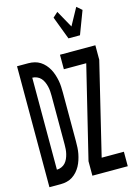

<svg xmlns="http://www.w3.org/2000/svg" viewBox="-143 -1054 786 1127"><g transform="rotate(-15 250.0 -491.0)"><path d="M346 -815 293 -955 323 -982 381 -878 438 -982 469 -955 416 -815ZM273 0V-88L409 -647H273V-735H488V-647L353 -88H488V0ZM12 0V-735H81Q100 -735 118.5 -730.5Q137 -726 152.5 -716Q168 -706 180.5 -692Q193 -678 202 -661.5Q211 -645 217 -626.5Q223 -608 226.5 -590Q230 -572 231 -553Q232 -534 232 -515V-220Q232 -201 231 -182Q230 -163 226.5 -145Q223 -127 217 -108.5Q211 -90 202 -73.5Q193 -57 180.5 -43Q168 -29 152.5 -19Q137 -9 118.5 -4.5Q100 0 81 0ZM81 -88Q95 -88 109 -94Q123 -100 132.5 -110.5Q142 -121 148 -134.5Q154 -148 157.5 -162.5Q161 -177 162 -191.5Q163 -206 163 -220V-515Q163 -529 162 -543.5Q161 -558 157.5 -572.5Q154 -587 148 -600.5Q142 -614 132.5 -624.5Q123 -635 109 -641Q95 -647 81 -647Z"/></g></svg>

Font: Iosevka SS18 Semibold
Style: Regular
Weight: 600
Monospace: yes
Designer: Belleve Invis
Foundry: Belleve Invis
Version: Version 25.1.1; ttfautohint (v1.8.4)